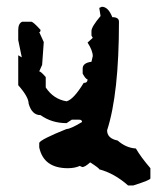

<svg xmlns="http://www.w3.org/2000/svg" viewBox="-20 -510 484 576"><path d="M285.6 -489.7Q304.7 -489.7 316.9 -458.5Q336.9 -458.5 336.9 -444.8Q336.9 -228.5 301.3 -119.1Q301.3 -94.7 333 -88.4Q357.9 -66.4 387.7 -64.5Q402.3 -39.1 431.2 -5.4V25.4Q430.7 30.3 379.9 46.4H364.3Q322.8 9.8 277.8 -2Q277.8 -5.4 250.5 -22.9Q234.9 -8.8 227.1 -8.8L219.2 -12.2Q204.6 -5.4 183.6 -5.4Q110.8 -5.4 97.7 -67.9V-81.5Q102.1 -91.8 179.7 -123Q191.4 -123 226.1 -144Q226.1 -150.9 217.8 -150.9H195.3L179.7 -140.6Q135.3 -140.6 101.6 -164.6Q75.7 -164.6 65.9 -199.2Q65.9 -219.2 34.7 -254.4V-344.2L45.4 -337.9L34.7 -389.6V-419.9Q34.7 -439.5 46.4 -444.8H73.7Q79.6 -444.8 101.6 -420.4Q101.6 -413.6 97.7 -413.6L111.3 -383.8L106.4 -315.4L97.7 -295.9Q102.5 -295.9 117.2 -278.8V-247.6Q140.6 -212.4 179.7 -206.1Q200.7 -211.4 231 -261.2Q242.7 -261.2 242.7 -272Q237.3 -272 228 -289.1V-304.2Q228 -321.3 254.4 -324.7L258.3 -341.8Q258.3 -357.9 242.7 -382.3L258.3 -396.5L254.4 -403.3V-417Q254.4 -429.7 281.7 -461.9L277.8 -486.3Z"/></svg>

Font: Truetypewriter PolyglOTT
Style: Regular
Weight: 400
Designer: Sergey Beatoff a.k.a. Sam_T
Version: Version 3.76